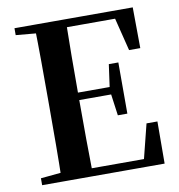

<svg xmlns="http://www.w3.org/2000/svg" viewBox="-82 -816 831 892"><g transform="rotate(-10 333.0 -370.5)"><path d="M45.1 0V-32.6L198.2 -47.3H212.6V0ZM138.6 0Q140.6 -85.2 141 -171.8Q141.4 -258.5 141.4 -346.1V-393.6Q141.4 -481.3 141 -567.7Q140.6 -654.1 138.6 -740.5H286.3Q284.6 -655.6 284.1 -567.7Q283.6 -479.8 283.6 -387.2V-359.2Q283.6 -263 284.1 -174.8Q284.6 -86.6 286.3 0ZM212.6 0V-37.4H595.3L523.6 -3.7L572.5 -198.6H623.9L622.9 0ZM212.6 -359.5V-394.7H458.6V-359.5ZM447.8 -258.7 432.6 -369.7V-390.7L447.8 -500.1H492.7V-258.7ZM45.1 -707.9V-740.5H212.6V-694.2H198.2ZM551.8 -548 504.4 -738.1 574.9 -702.9H212.6V-740.5H603L604.7 -548Z"/></g></svg>

Font: Noto Serif JP
Style: Regular
Weight: 200
Designer: Ryoko NISHIZUKA 西塚涼子 (kana & ideographs); Frank Grießhammer (Latin, Greek & Cyrillic); Wenlong ZHANG 张文龙 (bopomofo); San
Foundry: Adobe
Version: Version 2.001;hotconv 1.1.0;makeotfexe 2.6.0